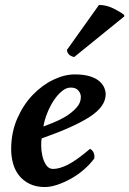

<svg xmlns="http://www.w3.org/2000/svg" viewBox="-20 -742 521 774"><path d="M148 -184Q146 -176 146 -156Q146 -136 150.5 -115Q155 -94 165.5 -77.5Q176 -61 194 -61Q220 -61 254.5 -78.5Q289 -96 343 -142Q354 -136 358 -125Q362 -114 360 -103Q343 -80 319 -59Q295 -38 267.5 -22.5Q240 -7 212 2.5Q184 12 161 12Q125 12 99 -1Q73 -14 56.5 -35Q40 -56 32.5 -83.5Q25 -111 25 -140Q25 -208 49.5 -264Q74 -320 112 -359.5Q150 -399 195 -420.5Q240 -442 281 -442Q318 -442 342 -434.5Q366 -427 380 -415Q394 -403 400 -389Q406 -375 406 -362Q406 -313 342.5 -271.5Q279 -230 148 -184ZM265 -389Q247 -389 229 -374Q211 -359 196 -336Q181 -313 170 -285Q159 -257 155 -232Q168 -237 193.5 -247Q219 -257 244 -272Q269 -287 287.5 -307Q306 -327 306 -351Q306 -365 296 -377Q286 -389 265 -389ZM379 -722Q409 -722 437 -708Q465 -694 479 -683Q483 -678 480 -675L279 -512Q263 -516 256.5 -524Q250 -532 250 -541Z"/></svg>

Font: Lusitana
Style: Bold Italic
Weight: 700
Designer: Ana Paula Megda
Foundry: Ana Paula Megda
Version: Version 1.000; ttfautohint (v1.1) -l 8 -r 50 -G 200 -x 14 -D